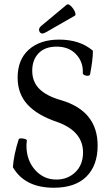

<svg xmlns="http://www.w3.org/2000/svg" viewBox="-20 -860 518 893"><path d="M178.2 -704.1Q166 -704.1 162.4 -716.1Q158.7 -728 170.9 -738.8L290 -837.9Q296.9 -843.8 309.1 -832.5Q321.3 -821.3 327.9 -806.2Q334.5 -791 328.1 -787.1L193.8 -710Q182.1 -704.1 178.2 -704.1ZM230 13.2Q95.7 13.2 40 -82Q43.5 -138.2 66.9 -211.9Q67.4 -214.4 71.8 -215.6Q76.2 -216.8 81.8 -216.3Q87.4 -215.8 93 -214.6Q98.6 -213.4 102.1 -210.9Q105.5 -208.5 105 -206.1Q103 -192.4 103 -183.1Q103 -115.2 142.8 -70.1Q182.6 -24.9 242.2 -24.9Q294.9 -24.9 330.6 -59.3Q366.2 -93.8 366.2 -150.9Q366.2 -250 245.1 -293Q153.8 -323.7 107.9 -373.8Q62 -423.8 62 -499Q62 -583 114.3 -629.4Q166.5 -675.8 254.9 -675.8Q352.1 -675.8 412.1 -624Q412.1 -582 398.9 -514.2Q397.5 -508.3 388.9 -507.6Q380.4 -506.8 372.6 -510.7Q364.7 -514.6 365.2 -520Q367.7 -571.3 334.2 -607.2Q300.8 -643.1 243.2 -643.1Q189 -643.1 159.4 -612.3Q129.9 -581.5 129.9 -530.8Q129.9 -479.5 163.3 -446.3Q196.8 -413.1 264.2 -394Q434.1 -343.8 434.1 -183.1Q434.1 -90.3 381.8 -38.6Q329.6 13.2 230 13.2Z"/></svg>

Font: Junicode SmCond
Style: Regular
Weight: 400
Width: 4
Designer: Peter S. Baker
Version: Version 2.206